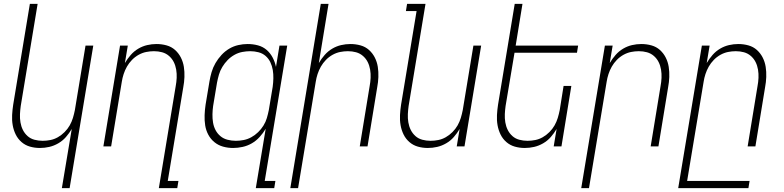

<svg xmlns="http://www.w3.org/2000/svg" viewBox="-20 -755 4040 990"><path d="M299 215 350 -90Q337 -68 320 -48.5Q303 -29 280.5 -16Q258 -3 234 2.5Q210 8 186 8Q159 8 134.5 1Q110 -6 91 -22.5Q72 -39 61 -61.5Q50 -84 45.5 -109.5Q41 -135 42.5 -162Q44 -189 48 -215L134 -735H174L87 -209Q84 -188 83 -166.5Q82 -145 85.5 -124Q89 -103 98 -85Q107 -67 122 -53.5Q137 -40 157.5 -34.5Q178 -29 200 -29Q220 -29 240 -33Q260 -37 278.5 -47.5Q297 -58 313 -74Q329 -90 339.5 -108.5Q350 -127 356 -147Q362 -167 366 -187L421 -520H461L339 215Z M799 215 886 -311Q890 -332 891 -353.5Q892 -375 888.5 -396Q885 -417 876 -435Q867 -453 851.5 -466.5Q836 -480 816 -485.5Q796 -491 774 -491Q754 -491 734 -487Q714 -483 695 -472.5Q676 -462 660.5 -446Q645 -430 634.5 -411.5Q624 -393 617.5 -373Q611 -353 608 -333L553 0H513L599 -520H639L624 -430Q637 -452 654 -471.5Q671 -491 693 -504Q715 -517 739 -522.5Q763 -528 787 -528Q814 -528 839 -521Q864 -514 882.5 -497.5Q901 -481 912.5 -458.5Q924 -436 928 -410.5Q932 -385 931 -358Q930 -331 925 -305L845 178H900L894 215Z M1196 -29Q1216 -29 1236.5 -33Q1257 -37 1276 -47.5Q1295 -58 1311 -73.5Q1327 -89 1338.5 -107.5Q1350 -126 1356 -146.5Q1362 -167 1366 -187L1386 -307Q1389 -329 1389.5 -351Q1390 -373 1386.5 -394Q1383 -415 1374 -434Q1365 -453 1349.5 -466.5Q1334 -480 1313 -485.5Q1292 -491 1270 -491Q1250 -491 1229 -487Q1208 -483 1188.5 -472Q1169 -461 1153.5 -445Q1138 -429 1126.5 -410Q1115 -391 1109 -370.5Q1103 -350 1099 -329L1079 -209Q1076 -188 1075.5 -166Q1075 -144 1078.5 -123Q1082 -102 1091.5 -84Q1101 -66 1116.5 -53Q1132 -40 1153 -34.5Q1174 -29 1196 -29ZM1299 215 1350 -91Q1337 -69 1319 -49Q1301 -29 1278.5 -16Q1256 -3 1231 2.5Q1206 8 1182 8Q1155 8 1130 1Q1105 -6 1085.5 -22Q1066 -38 1054 -60.5Q1042 -83 1038 -108.5Q1034 -134 1035 -161Q1036 -188 1040 -215L1060 -335Q1064 -359 1071 -383Q1078 -407 1091 -429.5Q1104 -452 1122 -471.5Q1140 -491 1162 -504Q1184 -517 1208.5 -522.5Q1233 -528 1257 -528Q1285 -528 1310.5 -521Q1336 -514 1355 -497.5Q1374 -481 1386 -458Q1398 -435 1403 -410L1421 -520H1461L1345 178H1400L1394 215Z M1477 215 1634 -735H1674L1624 -430Q1637 -452 1654 -471.5Q1671 -491 1693 -504Q1715 -517 1739 -522.5Q1763 -528 1787 -528Q1814 -528 1839 -521Q1864 -514 1882.5 -497.5Q1901 -481 1912.5 -458.5Q1924 -436 1928 -410.5Q1932 -385 1931 -358Q1930 -331 1925 -305L1875 0H1835L1886 -311Q1890 -332 1891 -353.5Q1892 -375 1888.5 -396Q1885 -417 1876 -435Q1867 -453 1851.5 -466.5Q1836 -480 1816 -485.5Q1796 -491 1774 -491Q1754 -491 1734 -487Q1714 -483 1695 -472.5Q1676 -462 1660.5 -446Q1645 -430 1634.5 -411.5Q1624 -393 1617.5 -373Q1611 -353 1608 -333L1517 215Z M2186 8Q2159 8 2134.5 1Q2110 -6 2091 -22.5Q2072 -39 2061 -61.5Q2050 -84 2045.5 -109.5Q2041 -135 2042.5 -162Q2044 -189 2048 -215L2128 -698H2073L2079 -735H2174L2087 -209Q2084 -188 2083 -166.5Q2082 -145 2085.5 -124Q2089 -103 2098 -85Q2107 -67 2122 -53.5Q2137 -40 2157.5 -34.5Q2178 -29 2200 -29Q2220 -29 2240 -33Q2260 -37 2278.5 -47.5Q2297 -58 2313 -74Q2329 -90 2339.5 -108.5Q2350 -127 2356 -147Q2362 -167 2366 -187L2421 -520H2461L2375 0H2335L2350 -90Q2337 -68 2320 -48.5Q2303 -29 2280.5 -16Q2258 -3 2234 2.5Q2210 8 2186 8Z M2686 8Q2659 8 2634.5 1Q2610 -6 2591 -22.5Q2572 -39 2561 -61.5Q2550 -84 2545.5 -109.5Q2541 -135 2542.5 -162Q2544 -189 2548 -215L2634 -735H2674L2639 -520H2961L2955 -483H2633L2587 -209Q2584 -188 2583 -166.5Q2582 -145 2585.5 -124Q2589 -103 2598 -85Q2607 -67 2622 -53.5Q2637 -40 2657.5 -34.5Q2678 -29 2700 -29Q2720 -29 2740 -33Q2760 -37 2778.5 -47.5Q2797 -58 2813 -74Q2829 -90 2839.5 -108.5Q2850 -127 2856 -147Q2862 -167 2866 -187L2886 -312H2926L2875 0H2835L2850 -90Q2837 -68 2820 -48.5Q2803 -29 2780.5 -16Q2758 -3 2734 2.5Q2710 8 2686 8Z M2977 215 3099 -520H3139L3124 -430Q3137 -452 3154 -471.5Q3171 -491 3193 -504Q3215 -517 3239 -522.5Q3263 -528 3287 -528Q3314 -528 3339 -521Q3364 -514 3382.5 -497.5Q3401 -481 3412.5 -458.5Q3424 -436 3428 -410.5Q3432 -385 3431 -358Q3430 -331 3425 -305L3375 0H3335L3386 -311Q3390 -332 3391 -353.5Q3392 -375 3388.5 -396Q3385 -417 3376 -435Q3367 -453 3351.5 -466.5Q3336 -480 3316 -485.5Q3296 -491 3274 -491Q3254 -491 3234 -487Q3214 -483 3195 -472.5Q3176 -462 3160.5 -446Q3145 -430 3134.5 -411.5Q3124 -393 3117.5 -373Q3111 -353 3108 -333L3017 215Z M3477 215 3599 -520H3639L3624 -430Q3637 -452 3654 -471.5Q3671 -491 3693 -504Q3715 -517 3739 -522.5Q3763 -528 3787 -528Q3814 -528 3839 -521Q3864 -514 3882.5 -497.5Q3901 -481 3912.5 -458.5Q3924 -436 3928 -410.5Q3932 -385 3931 -358Q3930 -331 3925 -305L3875 0H3835L3886 -311Q3890 -332 3891 -353.5Q3892 -375 3888.5 -396Q3885 -417 3876 -435Q3867 -453 3851.5 -466.5Q3836 -480 3816 -485.5Q3796 -491 3774 -491Q3754 -491 3734 -487Q3714 -483 3695 -472.5Q3676 -462 3660.5 -446Q3645 -430 3634.5 -411.5Q3624 -393 3617.5 -373Q3611 -353 3608 -333L3523 178H3845L3839 215Z"/></svg>

Font: Iosevka Term Curly XLt Obl
Style: Regular
Weight: 200
Italic angle: -9°
Designer: Belleve Invis
Foundry: Belleve Invis
Version: Version 32.3.0